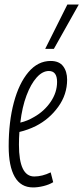

<svg xmlns="http://www.w3.org/2000/svg" viewBox="-20 -811 365 841"><path d="M213 -13Q195 -2 170.5 4Q146 10 125 10Q71 10 44.5 -36.5Q18 -83 18 -170Q18 -277 40.5 -361.5Q63 -446 104.5 -495Q146 -544 202 -544Q239 -544 256.5 -521Q274 -498 274 -462Q274 -397 235 -343Q196 -289 137 -259Q103 -242 65 -233Q63 -206 63 -177Q63 -38 130 -38Q165 -38 202 -56ZM194 -500Q166 -500 140.5 -471.5Q115 -443 96 -392.5Q77 -342 69 -274Q100 -281 130 -299Q174 -324 202 -365Q230 -406 230 -452Q230 -500 194 -500ZM178 -597 275 -791H325L216 -597Z"/></svg>

Font: Georama ExtraCondensed Light
Style: Italic
Weight: 300
Width: 2
Italic angle: -9°
Designer: Jean-Baptiste Levee
Foundry: Production Type
Version: Version 1.000